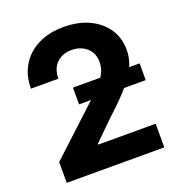

<svg xmlns="http://www.w3.org/2000/svg" viewBox="-133 -848 895 959"><g transform="rotate(-20 315.0 -368.5)"><path d="M58.9 0V-110.8L317.8 -350.5Q367.5 -398.1 393.5 -433.2Q419.4 -468.4 419.4 -511.7Q419.4 -559.7 387.6 -587.5Q355.8 -615.4 307.9 -615.4Q258.2 -615.4 227.8 -585.4Q197.4 -555.4 197.8 -503.2H51.8Q51.8 -574.6 84.2 -627.1Q116.5 -679.7 174.5 -708.5Q232.6 -737.2 308.9 -737.2Q387.1 -737.2 445.1 -709.7Q503.2 -682.2 535.5 -633.7Q567.8 -585.2 567.8 -522Q567.8 -480.8 551.5 -440.7Q535.2 -400.6 494.1 -351.7Q453.1 -302.9 378.2 -234.7L272 -130.7V-125.7H577.4V0ZM250.7 -347.3V-436.4H605.1V-347.3Z"/></g></svg>

Font: Inter Zeller
Style: Bold
Weight: 700
Designer: Rasmus Andersson; Joe Bland
Foundry: zeller
Version: Version 3.015;git-dec3a8cb1